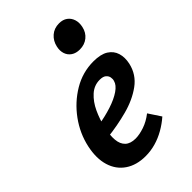

<svg xmlns="http://www.w3.org/2000/svg" viewBox="-203 -733 825 825"><g transform="rotate(-45 210.0 -320.5)"><path d="M178 13Q123 13 85.5 -12.5Q48 -38 34 -84Q20 -130 33 -191Q47 -256 87 -311Q127 -366 184 -400Q241 -434 307 -434Q351 -434 375.5 -418.5Q400 -403 408 -376.5Q416 -350 409 -318Q397 -264 352.5 -231.5Q308 -199 246 -182.5Q184 -166 119 -159L124 -223Q174 -231 214 -244Q254 -257 279.5 -274.5Q305 -292 310 -312Q313 -321 311 -332Q309 -343 299.5 -351Q290 -359 270 -359Q236 -359 210 -335.5Q184 -312 167 -275.5Q150 -239 141 -199Q132 -160 134.5 -131Q137 -102 153.5 -86.5Q170 -71 201 -71Q224 -71 254 -81Q284 -91 312 -113L349 -57Q325 -36 297 -20Q269 -4 239 4.5Q209 13 178 13ZM302 -511Q279 -511 263.5 -521.5Q248 -532 242 -550Q236 -568 241 -590Q247 -618 267.5 -636Q288 -654 318 -654Q341 -654 356 -643Q371 -632 377 -613.5Q383 -595 378 -572Q372 -544 351.5 -527.5Q331 -511 302 -511Z"/></g></svg>

Font: Ysabeau Infant
Style: Bold Italic
Weight: 700
Italic angle: -12°
Designer: Christian Thalmann (Catharsis Fonts)
Version: Version 2.001;gftools[0.9.30]; featfreeze: ss01,ss02,lnum